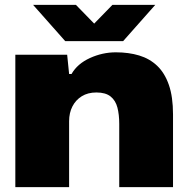

<svg xmlns="http://www.w3.org/2000/svg" viewBox="-20 -769 762 789"><path d="M43 0V-544H256L264 -465H274Q298 -507 349.5 -530.5Q401 -554 456 -554Q509 -554 552 -541Q595 -528 626 -498.5Q657 -469 674 -420Q691 -371 691 -299V0H470V-260Q470 -298 462.5 -327Q455 -356 434.5 -372.5Q414 -389 376 -389Q341 -389 316 -373.5Q291 -358 277.5 -331.5Q264 -305 264 -271V0ZM248 -600 116 -749H292L367 -672L442 -749H618L486 -600Z"/></svg>

Font: Mona Sans Expanded Black
Style: Regular
Weight: 900
Width: 7
Designer: Deni Anggara
Foundry: GitHub
Version: Version 2.000